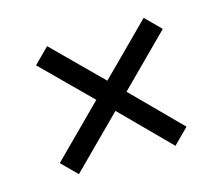

<svg xmlns="http://www.w3.org/2000/svg" viewBox="-67 -616 654 565"><g transform="rotate(-15 260.5 -333.5)"><path d="M109 -136 261 -288 405 -143 451 -189 307 -334 458 -485 412 -531 261 -380 116 -524 70 -478 215 -334 63 -182Z"/></g></svg>

Font: MV Cash Light
Style: Regular
Weight: 300
Designer: Rodrigo Fuenzalida
Foundry: fragTYPE
Version: Version 1.100;Glyphs 3.1.2 (3151)